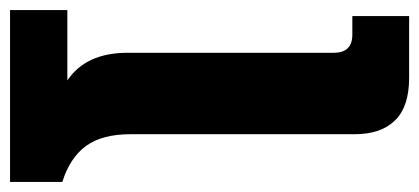

<svg xmlns="http://www.w3.org/2000/svg" viewBox="-260 -588 834 382"><g transform="rotate(-90 157.0 -397.0)"><path d="M193 0Q136 0 108.5 -28Q81 -56 81 -108V-554Q81 -611 57.5 -643Q34 -675 -14 -690V-794H328V-680H188Q243 -643 243 -560V-150Q243 -113 279 -113H316V0Z"/></g></svg>

Font: Kanit SemiBold
Style: Regular
Weight: 600
Designer: Katatrad Team
Foundry: CadsonDemak
Version: Version 2.000; ttfautohint (v1.8.3)